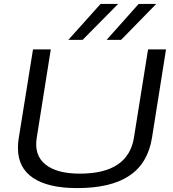

<svg xmlns="http://www.w3.org/2000/svg" viewBox="-20 -953 884 983"><path d="M375 10Q227 10 149.5 -42Q72 -94 72 -194Q72 -205 72.5 -216Q73 -227 76 -246L149 -700H240L168 -247Q154 -159 212 -111.5Q270 -64 389 -64Q637 -64 666 -250L738 -700H830L758 -247Q737 -117 642.5 -53.5Q548 10 375 10ZM526 -749 690 -933H780L600 -749ZM330 -749 495 -933H585L403 -749Z"/></svg>

Font: Georama Extended
Style: Italic
Weight: 400
Width: 7
Italic angle: -9°
Designer: Jean-Baptiste Levee
Foundry: Production Type
Version: Version 1.000